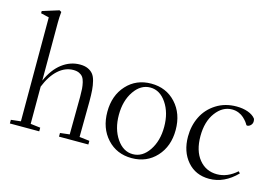

<svg xmlns="http://www.w3.org/2000/svg" viewBox="-95 -927 1654 1141"><g transform="rotate(15 732.0 -357.0)"><path d="M32.2 0V-22.5L92.3 -29.3V-668.9L42 -680.7V-694.3L143.6 -726.1L155.8 -719.2Q152.3 -684.1 152.3 -652.3V-295.9Q184.6 -369.6 235.1 -408Q285.6 -446.3 345.2 -446.3Q373.5 -446.3 393.3 -437.5Q413.1 -428.7 425.3 -413.8Q437.5 -398.9 444.1 -372.8Q450.7 -346.7 452.9 -318.4Q455.1 -290 455.1 -248.5Q455.1 -172.4 453.1 -29.8L515.1 -22.5V0H334.5V-22.5L392.6 -29.3Q394.5 -180.7 394.5 -260.7Q394.5 -290.5 393.1 -310.1Q391.6 -329.6 387 -349.1Q382.3 -368.7 374 -379.9Q365.7 -391.1 351.1 -397.9Q336.4 -404.8 315.4 -404.8Q265.1 -404.8 222.9 -367.2Q180.7 -329.6 152.3 -258.8V-29.8L212.9 -22.5V0Z M935.1 -52.5Q876 11.7 783.7 11.7Q691.4 11.7 632.6 -52.5Q573.7 -116.7 573.7 -217.3Q573.7 -317.9 632.6 -382.1Q691.4 -446.3 783.7 -446.3Q876 -446.3 935.1 -382.1Q994.1 -317.9 994.1 -217.3Q994.1 -116.7 935.1 -52.5ZM923.3 -217.3Q923.3 -304.2 883.3 -363.3Q843.3 -422.4 784.2 -422.4Q725.1 -422.4 684.8 -363.3Q644.5 -304.2 644.5 -217.3Q644.5 -130.9 684.8 -71.8Q725.1 -12.7 784.2 -12.7Q843.3 -12.7 883.3 -71.8Q923.3 -130.9 923.3 -217.3Z M1260.3 11.2Q1176.3 11.2 1125.5 -47.9Q1074.7 -106.9 1074.7 -199.2Q1074.7 -266.1 1102.1 -321.8Q1129.4 -377.4 1183.6 -411.9Q1237.8 -446.3 1308.6 -446.3Q1347.2 -446.3 1378.2 -435.3Q1409.2 -424.3 1425.3 -403.8Q1428.7 -397.9 1428.7 -386.7Q1428.7 -372.6 1418.7 -362.5Q1408.7 -352.5 1397.5 -352.5Q1393.1 -352.5 1391.1 -356.4Q1386.7 -364.7 1379.6 -373.8Q1372.6 -382.8 1359.9 -394.8Q1347.2 -406.7 1328.1 -414.6Q1309.1 -422.4 1287.6 -422.4Q1229 -422.4 1187.3 -366.5Q1145.5 -310.5 1145.5 -220.7Q1145.5 -130.9 1187.7 -78.9Q1230 -26.9 1298.3 -26.9Q1362.3 -26.9 1419.4 -77.6L1429.2 -66.9Q1353 11.2 1260.3 11.2Z"/></g></svg>

Font: Elstob Light
Style: Regular
Weight: 300
Designer: Peter S. Baker
Version: Version 1.015